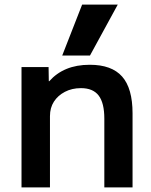

<svg xmlns="http://www.w3.org/2000/svg" viewBox="-20 -810 652 830"><path d="M73 0V-520H190L191 -459H193Q224 -494 267.5 -512Q311 -530 368 -530Q463 -530 508 -479Q553 -428 553 -320V0H431V-297Q431 -365 406.5 -397Q382 -429 330 -429Q291 -429 260.5 -413Q230 -397 213 -370.5Q196 -344 196 -308V0ZM369 -570H249L335 -790H489Z"/></svg>

Font: M PLUS 1 SemiBold
Style: Regular
Weight: 600
Designer: Coji Morishita
Foundry: UNDERFOREST DESIGN
Version: Version 1.001